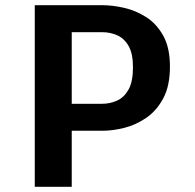

<svg xmlns="http://www.w3.org/2000/svg" viewBox="-20 -720 750 740"><path d="M114 0V-700H374.5Q413.5 -700 458.5 -689.8Q503.5 -679.5 543.8 -653.8Q584 -628 609.5 -581.8Q635 -535.5 635 -463.5Q635 -389.5 609.5 -341.5Q584 -293.5 544 -266Q504 -238.5 459 -227.2Q414 -216 374.5 -216H256.5V0ZM256.5 -320H373Q404 -320 431.2 -332.2Q458.5 -344.5 475.5 -375Q492.5 -405.5 492.5 -461Q492.5 -513 475.8 -542.5Q459 -572 431.8 -584Q404.5 -596 373 -596H256.5Z"/></svg>

Font: League Mono SemiBold
Style: Regular
Weight: 600
Width: 6
Designer: Tyler Finck
Foundry: The League of Moveable Type / Tyler Finck
Version: Version 2.300;RELEASE